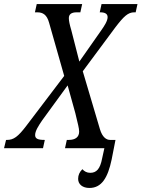

<svg xmlns="http://www.w3.org/2000/svg" viewBox="-58 -734 701 951"><path d="M385 197C445 197 476 147 495 56L514 -41H487C469 -41 449 -54 437 -94L352 -381L513 -598C555 -653 576 -673 607 -673H614L623 -714H445L436 -673H438C463 -673 475 -665 475 -649C475 -631 460 -607 443 -583L335 -429L295 -585C287 -612 283 -631 283 -644C283 -663 295 -673 322 -673H340L349 -714H124L115 -673H126C155 -673 174 -661 185 -622L260 -358L74 -113C31 -56 9 -41 -23 -41H-28L-38 0H155L164 -41H162C128 -41 116 -48 116 -65C116 -85 132 -110 151 -138L277 -311L315 -174C328 -119 334 -99 334 -82C334 -55 315 -41 283 -41H273L264 0H459L448 50C438 104 419 122 389 122C372 122 360 115 350 104C336 118 329 133 329 152C329 179 351 197 385 197Z"/></svg>

Font: Noto Serif ExtraCondensed
Style: Italic
Weight: 400
Width: 2
Italic angle: -12°
Designer: Monotype Design Team
Foundry: Monotype Imaging Inc.
Version: Version 2.014